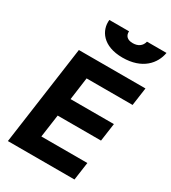

<svg xmlns="http://www.w3.org/2000/svg" viewBox="-238 -1132 1112 1251"><g transform="rotate(30 318.0 -507.0)"><path d="M28 0H529L548 -135H202L226 -306H552L571 -441H245L268 -610H614L633 -745H132ZM206 -1014C197 -932 254 -844 402 -844C551 -844 621 -928 636 -1014H489C481 -979 454 -959 413 -959C373 -959 352 -979 354 -1014Z"/></g></svg>

Font: Mluvka ExtraBold
Style: Italic
Weight: 800
Italic angle: -8°
Designer: Modified by Jiří Krblich, Original typeface by Gumpita Rahayu
Foundry: Gumpita Rahayu & Jiří Krblich
Version: Version 2.000;Glyphs 3.1.1 (3134)